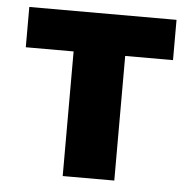

<svg xmlns="http://www.w3.org/2000/svg" viewBox="-45 -614 659 660"><g transform="rotate(5 284.0 -284.5)"><path d="M195 -430H30V-569H538V-430H373V0H195Z"/></g></svg>

Font: KaiGen Gothic KR Heavy
Style: Heavy
Weight: 900
Designer: Ryoko NISHIZUKA  (kana & ideographs); Paul D. Hunt (Latin, Greek & Cyrillic); Wenlong ZHANG  (bopomofo); Sandoll Communi
Foundry: Adobe Systems Incorporated
Version: Version 1.002 March 28, 2018